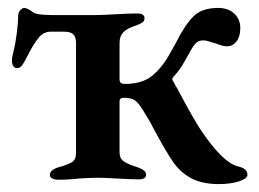

<svg xmlns="http://www.w3.org/2000/svg" viewBox="-20 -451 653 485"><path d="M368 -126 358 -145 347 -163Q333 -187 323.5 -195.5Q314 -204 293 -204Q282 -204 282 -195V-66Q282 -51 292.5 -43.5Q303 -36 329 -28Q339 -24 344 -20Q349 -16 349 -9Q349 2 330 2Q310 2 276 0Q244 -2 227 -2Q211 -2 179 0Q155 3 126 3Q119 3 112.5 0Q106 -3 106 -9Q106 -21 126 -28Q152 -35 162 -41.5Q172 -48 172 -64V-343Q172 -358 165 -364.5Q158 -371 141 -371H108Q90 -371 77 -355Q64 -339 48 -307Q42 -295 36.5 -287Q31 -279 23 -279Q16 -279 13 -285Q10 -291 10 -299Q10 -305 14 -321Q19 -340 22.5 -368Q26 -396 26 -412Q26 -420 31.5 -425.5Q37 -431 41 -431Q45 -431 51 -428Q57 -425 62 -421Q71 -413 110 -413H223Q240 -413 272 -415Q306 -417 327 -417Q345 -417 345 -405Q345 -398 340 -394.5Q335 -391 325 -387Q302 -380 292 -370Q282 -360 282 -343V-250Q282 -239 295 -239Q337 -239 361.5 -257.5Q386 -276 406 -310Q409 -315 425 -344Q447 -388 468.5 -409.5Q490 -431 531 -431Q556 -431 571.5 -417Q587 -403 587 -380Q587 -359 577.5 -346.5Q568 -334 553 -334Q543 -334 523 -342Q518 -343 509 -346Q500 -349 494 -349Q483 -349 476.5 -343.5Q470 -338 462 -324Q459 -319 446 -295.5Q433 -272 418 -257Q415 -253 415 -251Q415 -249 416 -247.5Q417 -246 418 -245Q424 -233 428 -227Q466 -155 487 -123Q542 -41 580 -31Q593 -28 599 -23Q605 -18 605 -9Q605 0 584 7Q563 14 533 14Q490 14 462.5 -1Q435 -16 416.5 -43Q398 -70 368 -126Z"/></svg>

Font: EB Garamond SemiBold
Style: Regular
Weight: 600
Designer: Georg Duffner and Octavio Pardo
Foundry: Georg Duffner
Version: Version 1.000